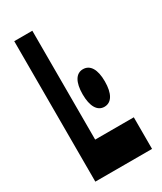

<svg xmlns="http://www.w3.org/2000/svg" viewBox="-201 -874 801 947"><g transform="rotate(-30 200.0 -400.0)"><path d="M372 0V-180H152V-800H49V0ZM273 -297C314 -297 337 -336 337 -405C337 -473 314 -511 273 -511C233 -511 210 -473 210 -404C210 -336 233 -297 273 -297Z"/></g></svg>

Font: Yard Headline
Style: Regular
Weight: 400
Monospace: yes
Designer: Roman Shamin
Foundry: Evil Martians
Version: Version 1.000